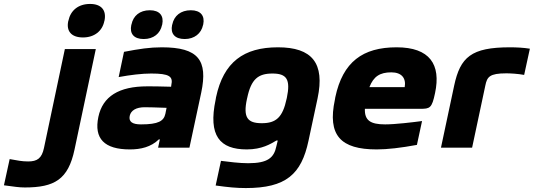

<svg xmlns="http://www.w3.org/2000/svg" viewBox="-170 -749 2708 974"><path d="M177 -644 176 -641C166 -592 191 -559 251 -559C309 -559 349 -592 359 -641L360 -644C371 -696 345 -729 287 -729C227 -729 188 -696 177 -644ZM-150 191C-96 198 -75 202 -44 202C107 202 176 161 208 10L316 -500H159L53 2C42 54 19 70 -27 70C-60 70 -81 65 -121 58Z M651 -509C589 -509 537 -501 459 -486L432 -358C492 -369 550 -376 597 -376C690 -376 709 -361 699 -317L698 -309C641 -311 599 -311 577 -311C433 -311 351 -260 329 -156C306 -46 359 9 489 9C544 9 596 -3 636 -42H641L632 0H791L851 -280C885 -443 837 -509 651 -509ZM488 -161C494 -189 521 -205 564 -205C583 -205 623 -204 675 -202L669 -172C661 -135 634 -118 545 -118C502 -118 482 -131 488 -161ZM496 -622C487 -579 508 -551 559 -551C609 -551 643 -579 652 -622L653 -625C662 -669 640 -697 590 -697C539 -697 506 -669 497 -625ZM703 -622C694 -579 716 -551 767 -551C816 -551 851 -579 860 -622L861 -625C870 -669 848 -697 798 -697C747 -697 713 -669 704 -625Z M926 -256 924 -244C885 -60 945 9 1082 9C1159 9 1203 -19 1232 -36H1239L1232 -7C1220 51 1189 79 1089 79C1044 79 991 72 951 67L924 192C988 201 1030 205 1077 205C1281 205 1359 135 1395 -35L1441 -250C1479 -429 1413 -509 1240 -509C1066 -509 964 -434 926 -256ZM1083 -248 1084 -252C1104 -348 1140 -376 1212 -376C1284 -376 1305 -347 1285 -252L1284 -248C1264 -153 1230 -124 1158 -124C1086 -124 1062 -152 1083 -248Z M2037 -277C2068 -422 2010 -509 1842 -509C1670 -509 1569 -435 1531 -256L1529 -244C1490 -62 1558 9 1741 9C1795 9 1864 1 1945 -14L1971 -135C1927 -129 1835 -118 1784 -118C1709 -118 1679 -138 1681 -197H1962C2011 -197 2021 -200 2037 -277ZM1704 -307C1725 -361 1757 -382 1815 -382C1868 -382 1891 -352 1883 -307Z M2399 -377C2418 -377 2457 -375 2489 -369L2518 -502C2486 -507 2452 -509 2417 -509C2220 -509 2165 -459 2134 -315L2067 0H2225L2292 -315C2301 -359 2313 -377 2399 -377Z"/></svg>

Font: LT Wave Text Black Italic
Style: Regular
Weight: 900
Designer: Daniel Lyons
Version: Version 2.5 (Glyphs App)